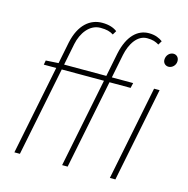

<svg xmlns="http://www.w3.org/2000/svg" viewBox="-107 -837 919 940"><g transform="rotate(15 352.0 -367.0)"><path d="M290 0H318L409 -452H516L522 -478H414L438 -598C450 -656 482 -708 532 -708C560 -708 576 -702 592 -692L604 -712C588 -724 566 -734 534 -734C478 -734 430 -692 410 -598L386 -478H172L194 -588C206 -646 243 -698 298 -698C329 -698 347 -693 364 -682L376 -702C359 -715 335 -724 300 -724C239 -724 186 -682 166 -588L144 -478L80 -474L76 -452H139L48 0H76L167 -452H381ZM532 0H560L656 -478H628ZM668 -600C686 -600 704 -616 704 -638C704 -656 692 -668 676 -668C658 -668 640 -652 640 -628C640 -612 652 -600 668 -600Z"/></g></svg>

Font: Source Sans Pro ExtraLight
Style: Italic
Weight: 200
Italic angle: -11°
Designer: Paul D. Hunt
Foundry: Adobe Systems Incorporated
Version: Version 3.006;hotconv 1.0.111;makeotfexe 2.5.65597